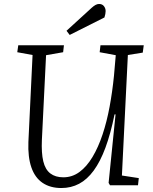

<svg xmlns="http://www.w3.org/2000/svg" viewBox="-20 -933 771 967"><path d="M594 -49 679 -36 675 0H534L527 -12L562 -357H557Q537 -259 511 -189Q485 -119 452 -74Q419 -29 378.5 -7.5Q338 14 289 14Q233 14 194.5 -12Q156 -38 138 -90Q120 -142 123 -218L144 -656L67 -670L72 -705H302L298 -670L212 -655L191 -229Q188 -162 198 -120.5Q208 -79 233.5 -59.5Q259 -40 299 -40Q344 -40 380.5 -67Q417 -94 446 -142.5Q475 -191 496.5 -255.5Q518 -320 532 -395.5Q546 -471 554 -551L563 -655L482 -670L486 -705H704L699 -668L624 -656ZM442 -894Q452 -903 461 -908Q470 -913 479 -913Q495 -913 503.5 -902Q512 -891 512 -877Q512 -871 510.5 -862.5Q509 -854 506 -845L331 -757L315 -778Z"/></svg>

Font: Literata 24pt Light
Style: Italic
Weight: 300
Italic angle: -2°
Designer: Latin by Veronika Burian and Jose Scaglione. Greek by Irene Vlachou. Cyrillic by Vera Evstafieva
Foundry: TypeTogether
Version: Version 3.103;gftools[0.9.29]